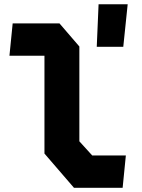

<svg xmlns="http://www.w3.org/2000/svg" viewBox="-20 -874 660 894"><path d="M324.5 0.5H551L566 -150H409.5L349.5 -216V-657.5L257 -765H39L24 -614.5H187V-159ZM430.5 -656H554L574.5 -854H439Z"/></svg>

Font: Monaspace Krypton ExtraBold
Style: Regular
Weight: 800
Designer: Riley Cran & the Lettermatic Team
Foundry: Lettermatic
Version: Version 1.101 (Monaspace Krypton)